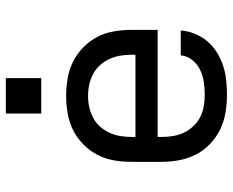

<svg xmlns="http://www.w3.org/2000/svg" viewBox="-88 -680 777 640"><g transform="rotate(-90 300.0 -360.5)"><path d="M302 8Q273 8 243.5 3Q214 -2 187.5 -15Q161 -28 139.5 -48.5Q118 -69 104.5 -95.5Q91 -122 85.5 -151Q80 -180 80 -210V-310Q80 -339 85 -368.5Q90 -398 103.5 -424Q117 -450 138.5 -471Q160 -492 186 -505Q212 -518 241.5 -523Q271 -528 300 -528Q329 -528 358.5 -523Q388 -518 414 -505Q440 -492 461.5 -471Q483 -450 496.5 -424Q510 -398 515 -368.5Q520 -339 520 -310V-223H163V-210Q163 -191 166 -172Q169 -153 177 -136Q185 -119 198.5 -104.5Q212 -90 228.5 -81.5Q245 -73 264 -69.5Q283 -66 302 -66Q324 -66 345 -69Q366 -72 385.5 -81Q405 -90 419 -107Q433 -124 435 -146H518Q516 -121 506.5 -98Q497 -75 481 -56.5Q465 -38 444 -25Q423 -12 399.5 -4.5Q376 3 351.5 5.5Q327 8 302 8ZM163 -297H437V-310Q437 -329 434 -347.5Q431 -366 423 -383.5Q415 -401 402.5 -415Q390 -429 373 -438Q356 -447 337.5 -451Q319 -455 300 -455Q281 -455 262.5 -451Q244 -447 227 -438Q210 -429 197.5 -415Q185 -401 177 -383.5Q169 -366 166 -347.5Q163 -329 163 -310ZM241 -611V-729H359V-611Z"/></g></svg>

Font: Nova
Style: Regular
Weight: 400
Monospace: yes
Designer: Belleve Invis
Foundry: Belleve Invis
Version: Version 24.1.4; ttfautohint (v1.8.4)